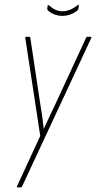

<svg xmlns="http://www.w3.org/2000/svg" viewBox="-20 -815 418 835"><path d="M56 0Q55 0 54 -1Q53 -2 54 -5L155 -224L90 -650Q89 -655 94 -655H107Q111 -655 112 -650L154 -370Q159 -342 163 -313.5Q167 -285 170 -256H171Q184 -285 197.5 -313Q211 -341 224 -369L354 -650Q356 -655 361 -655H374Q376 -655 377 -654Q378 -653 377 -650L76 -4Q74 0 71 0ZM250 -746Q233 -746 216 -752.5Q199 -759 187 -771Q185 -774 186 -781L187 -790Q188 -793 189.5 -793Q191 -793 194 -791Q207 -779 221 -772.5Q235 -766 252 -766Q285 -766 318 -793Q320 -795 322 -794.5Q324 -794 323 -791L321 -777Q320 -772 316 -769Q287 -746 250 -746Z"/></svg>

Font: Sofia Sans Extra Condensed Thin
Style: Italic
Weight: 250
Italic angle: -9°
Version: Version 4.100